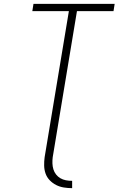

<svg xmlns="http://www.w3.org/2000/svg" viewBox="-20 -755 640 998"><path d="M355 223Q333 223 311.5 219.5Q290 216 271.5 206.5Q253 197 238.5 182Q224 167 217 147.5Q210 128 209.5 106Q209 84 212 62L338 -697H148L154 -735H576L570 -697H380L254 62Q252 78 252.5 94Q253 110 257.5 125Q262 140 271.5 152Q281 164 294 171.5Q307 179 322.5 182Q338 185 355 185Z"/></svg>

Font: Iosevka Aile XLt Obl
Style: Regular
Weight: 200
Italic angle: -9°
Designer: Belleve Invis
Foundry: Belleve Invis
Version: Version 31.1.0; ttfautohint (v1.8.4)